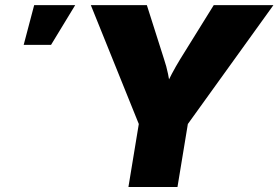

<svg xmlns="http://www.w3.org/2000/svg" viewBox="-20 -748 1114 768"><path d="M493.7 0 535.2 -252 343.3 -727.5H567.4L636.2 -511.2Q646 -482.4 652.1 -452.4Q658.2 -422.4 663.6 -385.3H634.8Q651.4 -422.4 667.2 -452.4Q683.1 -482.4 700.7 -511.2L835 -727.5H1073.7L731.4 -252L689.9 0ZM74.7 -568.4 116.7 -727.5H280.8L184.1 -568.4Z"/></svg>

Font: Inter 18pt Black
Style: Italic
Weight: 900
Italic angle: -9.3988°
Designer: Rasmus Andersson
Foundry: rsms
Version: Version 4.001;git-66647c0bb